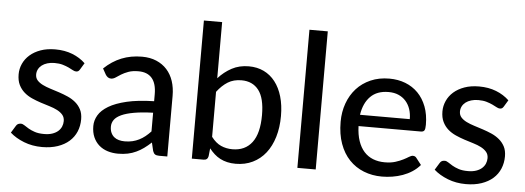

<svg xmlns="http://www.w3.org/2000/svg" viewBox="-49 -876 2797 1022"><g transform="rotate(5 1349.5 -365.0)"><path d="M368 -420.5Q364 -414 359.5 -411.2Q355 -408.5 348 -408.5Q340 -408.5 330.2 -414Q320.5 -419.5 306.8 -426Q293 -432.5 274.5 -438Q256 -443.5 230.5 -443.5Q209.5 -443.5 192.2 -438.2Q175 -433 163 -423.8Q151 -414.5 144.5 -401.8Q138 -389 138 -374.5Q138 -355.5 149.2 -343Q160.5 -330.5 178.8 -321.5Q197 -312.5 220.2 -305.2Q243.5 -298 267.8 -290Q292 -282 315.2 -271.8Q338.5 -261.5 356.8 -246.2Q375 -231 386.2 -209.5Q397.5 -188 397.5 -157Q397.5 -121.5 384.8 -91.2Q372 -61 347.2 -39Q322.5 -17 286 -4.5Q249.5 8 202.5 8Q150 8 105.5 -9.5Q61 -27 31 -54L54 -91.5Q58 -98.5 64 -102.2Q70 -106 80 -106Q89.5 -106 99.5 -99Q109.5 -92 123.5 -83.8Q137.5 -75.5 157.5 -68.8Q177.5 -62 207.5 -62Q232.5 -62 251 -68.2Q269.5 -74.5 281.8 -85.2Q294 -96 300 -110Q306 -124 306 -139.5Q306 -159.5 294.8 -172.8Q283.5 -186 265.2 -195.5Q247 -205 223.5 -212Q200 -219 175.5 -227Q151 -235 127.5 -245.5Q104 -256 85.8 -272Q67.5 -288 56.2 -311Q45 -334 45 -367Q45 -396.5 57.2 -423.5Q69.5 -450.5 92.8 -471Q116 -491.5 150.2 -503.8Q184.5 -516 228.5 -516Q279 -516 319.8 -500Q360.5 -484 389.5 -456Z M776 -225.5Q716.5 -223.5 675 -216.2Q633.5 -209 607.5 -197Q581.5 -185 570 -168.8Q558.5 -152.5 558.5 -132.5Q558.5 -113.5 564.8 -99.8Q571 -86 581.8 -77.2Q592.5 -68.5 607 -64.5Q621.5 -60.5 638.5 -60.5Q661 -60.5 679.8 -65Q698.5 -69.5 715 -77.8Q731.5 -86 746.5 -98Q761.5 -110 776 -125.5ZM490 -437Q532.5 -477.5 582.2 -497.5Q632 -517.5 691.5 -517.5Q735 -517.5 768.5 -503.2Q802 -489 825 -463.5Q848 -438 859.8 -402.5Q871.5 -367 871.5 -324V0H828Q813.5 0 806 -4.8Q798.5 -9.5 794 -22.5L783.5 -67Q764 -49 745 -35.2Q726 -21.5 705.2 -11.8Q684.5 -2 661 3Q637.5 8 609 8Q579 8 552.8 -0.2Q526.5 -8.5 507 -25.5Q487.5 -42.5 476.2 -68Q465 -93.5 465 -127.5Q465 -157.5 481.2 -185.2Q497.5 -213 534.2 -235Q571 -257 630.2 -271Q689.5 -285 776 -287V-324Q776 -381.5 751.5 -410Q727 -438.5 679.5 -438.5Q647.5 -438.5 625.8 -430.5Q604 -422.5 588.2 -412.8Q572.5 -403 560.8 -395Q549 -387 536.5 -387Q526.5 -387 519.2 -392.5Q512 -398 507.5 -405.5Z M1100 -125Q1124 -93.5 1152 -81Q1180 -68.5 1213 -68.5Q1281 -68.5 1317.8 -117Q1354.5 -165.5 1354.5 -263.5Q1354.5 -354 1322 -396.2Q1289.5 -438.5 1230 -438.5Q1188 -438.5 1157.2 -419.5Q1126.5 -400.5 1100 -365.5ZM1100 -438Q1131.5 -473 1171.5 -494.5Q1211.5 -516 1262.5 -516Q1307 -516 1342.8 -498.8Q1378.5 -481.5 1403.5 -449.2Q1428.5 -417 1442 -371Q1455.5 -325 1455.5 -267Q1455.5 -205.5 1440.2 -155Q1425 -104.5 1396.8 -68.5Q1368.5 -32.5 1328 -12.8Q1287.5 7 1237 7Q1212.5 7 1192 2.2Q1171.5 -2.5 1154.2 -11.5Q1137 -20.5 1122.5 -33.5Q1108 -46.5 1095 -63L1090.5 -20.5Q1086.5 0 1065.5 0H1002.5V-738H1100Z M1664.5 -738V0H1566.5V-738Z M2140 -310.5Q2140 -339.5 2131.8 -364Q2123.5 -388.5 2107.5 -406.5Q2091.5 -424.5 2068.5 -434.5Q2045.5 -444.5 2015.5 -444.5Q1954 -444.5 1918.8 -409Q1883.5 -373.5 1874 -310.5ZM2220.5 -72.5Q2202.5 -51.5 2179 -36.2Q2155.5 -21 2129 -11.5Q2102.5 -2 2074.2 2.5Q2046 7 2018.5 7Q1966 7 1921.2 -10.8Q1876.5 -28.5 1843.8 -62.8Q1811 -97 1792.8 -147.8Q1774.5 -198.5 1774.5 -264.5Q1774.5 -317.5 1791 -363.2Q1807.5 -409 1838.2 -443Q1869 -477 1913.5 -496.5Q1958 -516 2013.5 -516Q2060 -516 2099.2 -500.8Q2138.5 -485.5 2167 -456.5Q2195.5 -427.5 2211.8 -385Q2228 -342.5 2228 -288Q2228 -265.5 2223 -257.8Q2218 -250 2204.5 -250H1871.5Q1873 -204.5 1884.5 -170.8Q1896 -137 1916.2 -114.5Q1936.5 -92 1964.5 -81Q1992.5 -70 2027 -70Q2059.5 -70 2083.2 -77.5Q2107 -85 2124.2 -93.8Q2141.5 -102.5 2153.2 -110Q2165 -117.5 2174 -117.5Q2186 -117.5 2192.5 -108.5Z M2632.5 -420.5Q2628.5 -414 2624 -411.2Q2619.5 -408.5 2612.5 -408.5Q2604.5 -408.5 2594.8 -414Q2585 -419.5 2571.2 -426Q2557.5 -432.5 2539 -438Q2520.5 -443.5 2495 -443.5Q2474 -443.5 2456.8 -438.2Q2439.5 -433 2427.5 -423.8Q2415.5 -414.5 2409 -401.8Q2402.5 -389 2402.5 -374.5Q2402.5 -355.5 2413.8 -343Q2425 -330.5 2443.2 -321.5Q2461.5 -312.5 2484.8 -305.2Q2508 -298 2532.2 -290Q2556.5 -282 2579.8 -271.8Q2603 -261.5 2621.2 -246.2Q2639.5 -231 2650.8 -209.5Q2662 -188 2662 -157Q2662 -121.5 2649.2 -91.2Q2636.5 -61 2611.8 -39Q2587 -17 2550.5 -4.5Q2514 8 2467 8Q2414.5 8 2370 -9.5Q2325.5 -27 2295.5 -54L2318.5 -91.5Q2322.5 -98.5 2328.5 -102.2Q2334.5 -106 2344.5 -106Q2354 -106 2364 -99Q2374 -92 2388 -83.8Q2402 -75.5 2422 -68.8Q2442 -62 2472 -62Q2497 -62 2515.5 -68.2Q2534 -74.5 2546.2 -85.2Q2558.5 -96 2564.5 -110Q2570.5 -124 2570.5 -139.5Q2570.5 -159.5 2559.2 -172.8Q2548 -186 2529.8 -195.5Q2511.5 -205 2488 -212Q2464.5 -219 2440 -227Q2415.5 -235 2392 -245.5Q2368.5 -256 2350.2 -272Q2332 -288 2320.8 -311Q2309.5 -334 2309.5 -367Q2309.5 -396.5 2321.8 -423.5Q2334 -450.5 2357.2 -471Q2380.5 -491.5 2414.8 -503.8Q2449 -516 2493 -516Q2543.5 -516 2584.2 -500Q2625 -484 2654 -456Z"/></g></svg>

Font: LatoLatin Medium
Style: Regular
Weight: 500
Designer: Lukasz Dziedzic with Adam Twardoch and Botio Nikoltchev
Foundry: tyPoland Lukasz Dziedzic
Version: Version 2.015; 2015-08-06; http://www.latofonts.com/